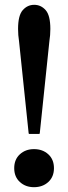

<svg xmlns="http://www.w3.org/2000/svg" viewBox="-20 -770 283 797"><path d="M55 -650Q55 -706 74.5 -728Q94 -750 122 -750Q150 -750 169.5 -728Q189 -706 189 -650Q189 -624 185 -599L145 -216L143 -214H101L99 -216L59 -599Q55 -624 55 -650ZM121 -151Q157 -151 180.5 -129.5Q204 -108 204 -72Q204 -36 180.5 -14.5Q157 7 121 7Q86 7 62.5 -14.5Q39 -36 39 -72Q39 -108 62.5 -129.5Q86 -151 121 -151Z"/></svg>

Font: Minipax
Style: Bold
Weight: 500
Designer: Raphaël Ronot, Igor Stepanchenko (Cyrillic)
Foundry: steppetype
Version: Version 1.002